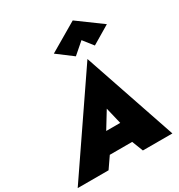

<svg xmlns="http://www.w3.org/2000/svg" viewBox="-270 -1196 1261 1352"><g transform="rotate(-30 360.5 -520.0)"><path d="M508 -889 571 -809 719 -897 524 -1040 292 -904 417 -810ZM494 0H734L478 -753L-36 0H215L277 -90H459ZM421 -382 453 -248H339Z"/></g></svg>

Font: Jost* Black
Style: Italic
Weight: 900
Italic angle: -10°
Version: Version 3.7